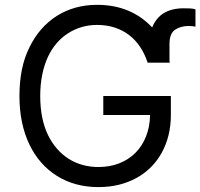

<svg xmlns="http://www.w3.org/2000/svg" viewBox="-20 -757 821 787"><path d="M59.7 -363.6Q59.7 -481.2 100.5 -562.5Q120.7 -604.4 149.1 -636.9Q177.6 -669.4 212.9 -691.8Q248.2 -714.1 289.8 -725.7Q331.3 -737.2 377.8 -737.2Q448.5 -737.2 505.1 -713.4Q561.8 -689.6 603.7 -644.5Q635.3 -723 733 -723Q745.7 -723 758.7 -722.5Q771.7 -721.9 781.2 -718.8V-647.7Q775.9 -648.8 768.8 -649.7Q761.7 -650.6 754.3 -650.6Q720.5 -650.6 697.4 -634.9Q674.7 -619.7 674.7 -576.7V-507.1Q675.1 -505.3 675.4 -503.6Q675.8 -501.8 676.1 -500H585.2Q573.5 -535.9 554.5 -564.5Q535.5 -593 509.4 -613.1Q483.3 -633.2 450.3 -644Q417.3 -654.8 377.8 -654.8Q313.6 -654.8 260.3 -621.4Q233.7 -604.8 212.4 -580.1Q191.1 -555.4 176.1 -523.1Q161.2 -490.8 153.1 -450.8Q144.9 -410.9 144.9 -363.6Q144.9 -269.5 176.5 -204.2Q192.1 -171.9 213.8 -147.2Q235.4 -122.5 261.9 -105.8Q288.4 -89.1 319.1 -80.8Q349.8 -72.4 383.5 -72.4Q430 -72.4 468.4 -87.4Q506.7 -102.3 534.6 -130Q562.5 -157.7 578.3 -197.1Q594.1 -236.5 595.2 -285.5H403.4V-363.6H680.4V-285.5Q680.4 -241.8 670.8 -202.9Q661.2 -164.1 643.1 -131.2Q625 -98.4 599.1 -72.3Q573.2 -46.2 540.1 -27.9Q507.1 -9.6 467.7 0.2Q428.3 9.9 383.5 9.9Q287.3 9.9 214.1 -35.5Q177.6 -58.2 149 -90.7Q120.4 -123.2 100.5 -164.8Q80.6 -206.3 70.1 -256.2Q59.7 -306.1 59.7 -363.6Z"/></svg>

Font: Inter P
Style: Regular
Weight: 400
Designer: Rasmus Andersson
Foundry: rsms
Version: Version 3.018;git-588b23468